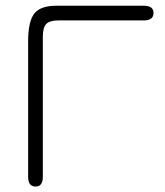

<svg xmlns="http://www.w3.org/2000/svg" viewBox="-20 -658 591 686"><path d="M107 8.5C107 8.5 107 8.5 107 8.5C89.5 8.5 80.5 -3 80.5 -26C80.5 -26 80.5 -26 80.5 -26C80.5 -26 80.5 -510 80.5 -510C80.5 -557.5 88 -591 102.5 -609.5C117 -628 143 -637.5 181 -637.5C181 -637.5 181 -637.5 181 -637.5C181 -637.5 493.5 -637.5 493.5 -637.5C517 -637.5 528.5 -629 528.5 -611.5C528.5 -611.5 528.5 -611.5 528.5 -611.5C528.5 -594 517 -585 493.5 -585C493.5 -585 493.5 -585 493.5 -585C493.5 -585 188 -585 188 -585C167.5 -585 153 -580.5 145 -572C137 -563.5 133 -548 133 -526C133 -526 133 -526 133 -526C133 -526 133 -26 133 -26C133 -3 124.5 8.5 107 8.5Z"/></svg>

Font: Jura-Fortis-Regular
Style: Regular
Weight: 500
Designer: Daniel Johnson, Alexei Vanyashin, Mirko Velimirovic
Foundry: Daniel Johnson
Version: ""